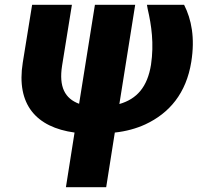

<svg xmlns="http://www.w3.org/2000/svg" viewBox="-20 -548 824 801"><path d="M75 -287C47 -112 131 -17 291 5L255 233H423L459 5C506 0 549 -12 586 -29C687 -76 757 -159 778 -290C794 -390 779 -467 748 -528H593L596 -511C612 -442 623 -366 610 -278C595 -185 551 -135 478 -114L544 -528H376L310 -115C251 -137 225 -185 239 -274L280 -528H114Z"/></svg>

Font: Asimov Pro
Style: UltObl
Weight: 900
Designer: Google
Version: Version 2.000980; 2014